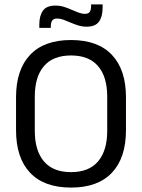

<svg xmlns="http://www.w3.org/2000/svg" viewBox="-20 -831 638 863"><path d="M299.1 12.1Q178.1 12.1 115.1 -54.7Q52.1 -121.6 52.1 -245.8V-393.5Q52.1 -517.4 115.1 -584.3Q178.1 -651.1 299.1 -651.1Q420.1 -651.1 483.1 -584.3Q546.2 -517.4 546.2 -393.5V-245.8Q546.2 -121.6 483.1 -54.7Q420.1 12.1 299.1 12.1ZM299.1 -57.3Q379.9 -57.3 420.9 -105.7Q461.9 -154.2 461.9 -242.7V-396.8Q461.9 -485.7 420.9 -533.7Q379.9 -581.7 299.1 -581.7Q218.4 -581.7 177.4 -533.7Q136.4 -485.7 136.4 -396.8V-242.7Q136.4 -154.2 177.4 -105.7Q218.4 -57.3 299.1 -57.3ZM369.3 -711Q350 -711 331.9 -716.6Q313.9 -722.2 297.3 -729.4Q280.7 -736.7 265.5 -742.3Q250.3 -747.8 236.3 -747.8Q221.3 -747.8 214.8 -738.9Q208.4 -729.9 208.4 -712.6V-705.8H156.7V-721Q156.7 -760 173 -783Q189.3 -805.9 229 -805.9Q248.7 -805.9 266.9 -800.4Q285.1 -794.8 301.5 -787.3Q317.9 -779.9 333.1 -774.3Q348.4 -768.8 362 -768.8Q377.4 -768.8 383.5 -777.8Q389.5 -786.8 389.5 -804.3V-811.1H441.2V-795.5Q441.2 -756.5 424.9 -733.8Q408.6 -711 369.3 -711Z"/></svg>

Font: Anek Odia Medium
Style: Regular
Weight: 500
Designer: Yesha Goshar & Mahesh Sahu (Odia), Yesha Goshar (Latin)
Foundry: Ek Type
Version: Version 1.003